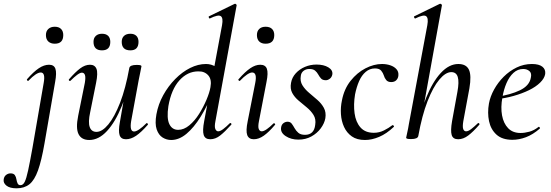

<svg xmlns="http://www.w3.org/2000/svg" viewBox="-112 -746 2988 1041"><path d="M-22 275Q-59 275 -77 260.5Q-95 246 -92 227Q-90 211 -79 202.5Q-68 194 -55 194Q-38 194 -31.5 203.5Q-25 213 -23 226Q-21 239 -16.5 248.5Q-12 258 -1 258Q13 258 22 240Q31 222 40.5 178Q50 134 64 56L125 -297Q135 -353 109 -353Q85 -353 43 -309Q40 -305 36 -309.5Q32 -314 35 -317Q70 -357 98.5 -376Q127 -395 154 -395Q181 -395 188.5 -373Q196 -351 187 -302L129 33Q113 125 94 178Q75 231 47.5 253Q20 275 -22 275ZM185 -509Q163 -509 150 -521Q137 -533 137 -556Q137 -577 150 -589Q163 -601 185 -601Q207 -601 219 -589Q231 -577 231 -556Q231 -509 185 -509Z M372 13Q330 13 314 -18.5Q298 -50 312 -119L348 -297Q353 -327 348.5 -339.5Q344 -352 332 -352Q322 -352 306 -340Q290 -328 271 -309Q267 -305 263 -309Q259 -313 263 -317Q296 -355 322.5 -375Q349 -395 376 -395Q402 -395 411 -373Q420 -351 409 -297L377 -138Q365 -83 374.5 -57Q384 -31 411 -31Q442 -31 475.5 -71.5Q509 -112 539 -189Q569 -266 589 -377L603 -376Q584 -259 548.5 -171.5Q513 -84 468 -35.5Q423 13 372 13ZM571 9Q544 9 536.5 -13Q529 -35 538 -84L589 -377Q592 -394 629 -394Q645 -394 650 -392Q655 -390 655 -387Q655 -384 650 -361Q645 -338 640 -312L599 -89Q590 -33 615 -33Q626 -33 643 -44.5Q660 -56 681 -77Q684 -81 688 -76.5Q692 -72 689 -69Q654 -29 626 -10Q598 9 571 9ZM595 -473Q548 -473 548 -519Q548 -540 560.5 -551.5Q573 -563 595 -563Q616 -563 627.5 -551.5Q639 -540 639 -519Q639 -473 595 -473ZM441 -473Q395 -473 395 -519Q395 -540 407.5 -551.5Q420 -563 441 -563Q463 -563 474.5 -551.5Q486 -540 486 -519Q486 -473 441 -473Z M816 13Q791 13 769.5 -0.5Q748 -14 737.5 -44.5Q727 -75 736 -126Q746 -181 773 -230Q800 -279 838 -317.5Q876 -356 919 -377.5Q962 -399 1005 -399Q1034 -399 1058.5 -383.5Q1083 -368 1086 -332L1042 -246Q1012 -171 975.5 -112.5Q939 -54 899 -20.5Q859 13 816 13ZM854 -42Q885 -42 914.5 -66.5Q944 -91 967.5 -128.5Q991 -166 1007.5 -205Q1024 -244 1029 -273Q1037 -315 1017 -337.5Q997 -360 963 -359Q905 -359 861 -310.5Q817 -262 801 -171Q791 -105 806 -73.5Q821 -42 854 -42ZM1028 9Q1000 9 992.5 -14Q985 -37 995 -89L1092 -610Q1099 -649 1085 -658.5Q1071 -668 1026 -646Q1022 -645 1020 -651Q1018 -657 1022 -658L1160 -725Q1164 -727 1168 -723Q1172 -719 1171 -717L1056 -89Q1050 -59 1055.5 -46.5Q1061 -34 1071 -34Q1082 -34 1098 -46Q1114 -58 1133 -77Q1137 -81 1141 -77Q1145 -73 1141 -69Q1108 -32 1082 -11.5Q1056 9 1028 9Z M1264 9Q1237 9 1228.5 -13.5Q1220 -36 1231 -89L1272 -297Q1283 -353 1255 -353Q1244 -353 1227 -341.5Q1210 -330 1190 -309Q1187 -305 1182.5 -309.5Q1178 -314 1182 -317Q1217 -357 1245 -376Q1273 -395 1299 -395Q1327 -395 1335 -373Q1343 -351 1333 -302L1292 -89Q1286 -59 1291 -46.5Q1296 -34 1307 -34Q1318 -34 1334.5 -45.5Q1351 -57 1370 -76Q1374 -80 1378 -75.5Q1382 -71 1378 -68Q1346 -30 1318.5 -10.5Q1291 9 1264 9ZM1328 -509Q1306 -509 1293.5 -521Q1281 -533 1281 -556Q1281 -577 1293.5 -589Q1306 -601 1328 -601Q1351 -601 1363 -589Q1375 -577 1375 -556Q1375 -509 1328 -509Z M1506 11Q1466 11 1437 -8Q1408 -27 1412 -54Q1414 -70 1424.5 -78Q1435 -86 1447 -86Q1462 -86 1470 -75Q1478 -64 1485.5 -50.5Q1493 -37 1505.5 -26Q1518 -15 1542 -15Q1566 -15 1580 -28.5Q1594 -42 1597 -69Q1602 -100 1588 -122.5Q1574 -145 1551.5 -163.5Q1529 -182 1507 -200.5Q1485 -219 1472.5 -242Q1460 -265 1466 -297Q1471 -326 1491.5 -348.5Q1512 -371 1541.5 -383.5Q1571 -396 1604 -396Q1643 -396 1668 -381Q1693 -366 1690 -343Q1687 -327 1676 -319Q1665 -311 1655 -311Q1637 -311 1628.5 -320.5Q1620 -330 1613.5 -342Q1607 -354 1596.5 -363Q1586 -372 1565 -372Q1547 -372 1534 -362Q1521 -352 1519 -335Q1514 -306 1527.5 -284Q1541 -262 1563.5 -243Q1586 -224 1608.5 -204.5Q1631 -185 1644 -161Q1657 -137 1652 -105Q1647 -77 1627 -50Q1607 -23 1576 -6Q1545 11 1506 11Z M1867 13Q1823 13 1795.5 -6.5Q1768 -26 1753.5 -57.5Q1739 -89 1736.5 -127Q1734 -165 1742 -202Q1754 -264 1789 -308Q1824 -352 1869.5 -375.5Q1915 -399 1959 -399Q1983 -399 2004 -392Q2025 -385 2037.5 -371Q2050 -357 2048 -337Q2047 -322 2037 -311.5Q2027 -301 2009 -301Q1991 -301 1982 -312Q1973 -323 1969 -337Q1965 -350 1955 -362.5Q1945 -375 1921 -375Q1893 -375 1871 -356.5Q1849 -338 1835 -306Q1821 -274 1813 -234Q1804 -179 1810.5 -131.5Q1817 -84 1842.5 -55Q1868 -26 1915 -26Q1944 -26 1970 -39Q1996 -52 2015 -67Q2018 -69 2022 -65Q2026 -61 2023 -58Q1984 -21 1944 -4Q1904 13 1867 13Z M2117 8Q2101 8 2095.5 6Q2090 4 2090 1Q2090 -2 2095.5 -25Q2101 -48 2105 -74L2205 -610Q2212 -649 2198 -658.5Q2184 -668 2140 -646Q2136 -645 2133.5 -651Q2131 -657 2135 -658L2272 -725Q2277 -727 2281 -723Q2285 -719 2284 -717L2156 -9Q2153 8 2117 8ZM2372 9Q2344 9 2337 -14Q2330 -37 2339 -89L2368 -248Q2378 -302 2370 -328.5Q2362 -355 2335 -355Q2304 -355 2270 -314.5Q2236 -274 2206 -197Q2176 -120 2156 -9L2142 -10Q2163 -127 2198 -214.5Q2233 -302 2278 -350.5Q2323 -399 2373 -399Q2416 -399 2430.5 -368Q2445 -337 2433 -267L2400 -89Q2395 -59 2399.5 -46.5Q2404 -34 2415 -34Q2427 -34 2442.5 -46Q2458 -58 2478 -77Q2481 -81 2485.5 -77Q2490 -73 2486 -69Q2454 -32 2427 -11.5Q2400 9 2372 9Z M2666 12Q2611 12 2580 -16Q2549 -44 2539.5 -89Q2530 -134 2539 -185Q2546 -223 2567 -261Q2588 -299 2619 -330Q2650 -361 2689 -380Q2728 -399 2772 -399Q2810 -399 2828.5 -384.5Q2847 -370 2844 -345Q2840 -321 2816.5 -298Q2793 -275 2756 -257Q2719 -239 2673 -226Q2627 -213 2579 -208L2581 -221Q2656 -232 2707 -256.5Q2758 -281 2766 -324Q2772 -349 2758.5 -360.5Q2745 -372 2725 -372Q2695 -372 2672 -351Q2649 -330 2634 -295Q2619 -260 2612 -218Q2602 -164 2610 -120.5Q2618 -77 2643 -51Q2668 -25 2710 -25Q2733 -25 2758.5 -32Q2784 -39 2808 -58Q2810 -60 2813.5 -56Q2817 -52 2815 -49Q2777 -16 2739.5 -2Q2702 12 2666 12Z"/></svg>

Font: Cormorant Garamond Light Medium
Style: Italic
Weight: 500
Italic angle: -10°
Version: Version 4.001